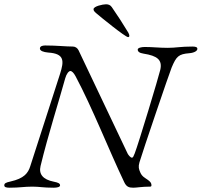

<svg xmlns="http://www.w3.org/2000/svg" viewBox="-28 -870 940 895"><path d="M569 -697C573 -697 575 -700 575 -703C575 -707 573 -713 570 -718C546 -758 520 -798 493 -837C486 -847 477 -850 466 -850C452 -850 408 -841 408 -827C408 -820 412 -816 421 -808C437 -794 556 -697 569 -697ZM16 5C66 5 82 0 123 0C157 0 172 5 222 5C238 5 252 2 252 -6C252 -15 243 -19 223 -23C172 -33 152 -58 161 -96C196 -241 249 -406 276 -505C282 -527 293 -539 300 -539C307 -539 316 -530 324 -515C402 -369 479 -172 551 -21C561 0 572 5 593 5C610 5 633 0 670 0C674 0 678 0 678 -6C678 -19 670 -25 659 -33C648 -41 634 -47 626 -66C619 -82 616 -92 622 -113C635 -158 762 -531 772 -555C794 -607 804 -618 855 -622C878 -624 892 -633 892 -642C892 -650 885 -653 869 -653C812 -653 793 -647 754 -647C715 -647 683 -651 647 -651C631 -651 614 -647 614 -639C614 -630 621 -623 641 -620C705 -610 730 -591 719 -544C712 -513 617 -198 600 -155C594 -140 592 -135 587 -135C580 -135 570 -148 567 -154L338 -636C333 -646 323 -653 312 -653C278 -653 237 -658 183 -658C176 -658 158 -657 158 -644C158 -633 174 -627 197 -625C273 -620 271 -586 252 -526L113 -95C103 -63 84 -38 21 -24C-2 -19 -8 -15 -8 -6C-8 2 0 5 16 5Z"/></svg>

Font: EB Garamond
Style: Italic
Weight: 400
Italic angle: -17.2°
Designer: Georg Duffner and Octavio Pardo
Foundry: Georg Duffner
Version: Version 1.000;PS 001.000;hotconv 1.0.88;makeotf.lib2.5.64775